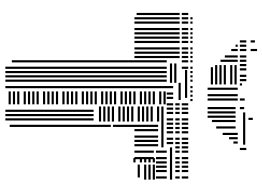

<svg xmlns="http://www.w3.org/2000/svg" viewBox="-151 -825 976 714"><g transform="rotate(90 337.0 -468.0)"><path d="M36 -488H28V-600H36ZM52 -480H44V-600H52ZM68 -480H60V-600H68ZM92 -480H84V-600H92ZM108 -480H100V-600H108ZM124 -480H116V-600H124ZM140 -480H132V-600H140ZM164 -480H156V-600H164ZM180 -480H172V-600H180ZM196 -480H188V-600H196ZM212 -24H204V-600H212ZM236 0H228V-600H236ZM252 0H244V-600H252ZM268 0H260V-600H268ZM284 0H276V-600H284ZM308 0H300V-600H308ZM368 -12H320V-20H368ZM368 -28H320V-36H368ZM368 -44H320V-52H368ZM368 -68H320V-76H368ZM368 -84H320V-92H368ZM368 -100H320V-108H368ZM368 -116H320V-124H368ZM368 -140H320V-148H368ZM368 -156H320V-164H368ZM368 -172H320V-180H368ZM368 -188H320V-196H368ZM368 -212H320V-220H368ZM368 -228H320V-236H368ZM368 -244H320V-252H368ZM368 -260H320V-268H368ZM368 -284H320V-292H368ZM368 -300H320V-308H368ZM368 -316H320V-324H368ZM368 -332H320V-340H368ZM368 -356H320V-364H368ZM368 -372H320V-380H368ZM368 -388H320V-396H368ZM368 -404H320V-412H368ZM368 -428H320V-436H368ZM368 -444H320V-452H368ZM368 -460H320V-468H368ZM368 -476H320V-484H368ZM368 -500H320V-508H368ZM368 -516H320V-524H368ZM368 -532H320V-540H368ZM368 -548H320V-556H368ZM368 -572H320V-580H368ZM368 -588H320V-596H368ZM396 0H388V-328H396ZM412 0H404V-328H412ZM428 0H420V-328H428ZM432 -348H376V-356H432ZM432 -364H376V-372H432ZM432 -380H376V-388H432ZM432 -396H376V-404H432ZM432 -420H376V-428H432ZM432 -436H376V-444H432ZM432 -452H376V-460H432ZM432 -468H376V-476H432ZM432 -492H376V-500H432ZM432 -508H376V-516H432ZM432 -524H376V-532H432ZM432 -540H376V-548H432ZM432 -564H376V-572H432ZM432 -580H376V-588H432ZM452 -16H444V-392H452ZM452 -400H444V-568H452ZM468 -480H460V-568H468ZM492 -480H484V-568H492ZM508 -480H500V-568H508ZM524 -480H516V-568H524ZM528 -580H432V-588H528ZM548 -480H540V-552H548ZM572 -480H564V-552H572ZM584 -476H568V-484H584ZM584 -500H568V-508H584ZM584 -516H568V-524H584ZM584 -532H568V-540H584ZM584 -548H568V-556H584ZM640 -492H592V-500H640ZM648 -516H592V-524H648ZM648 -532H592V-540H648ZM648 -548H592V-556H648ZM548 -560H540V-600H548ZM572 -560H564V-600H572ZM588 -560H580V-600H588ZM604 -560H596V-600H604ZM620 -560H612V-600H620ZM644 -560H636V-600H644ZM36 -600H28V-648H36ZM52 -600H44V-648H52ZM68 -600H60V-648H68ZM92 -600H84V-648H92ZM108 -600H100V-648H108ZM124 -600H116V-648H124ZM140 -600H132V-648H140ZM164 -600H156V-648H164ZM180 -600H172V-648H180ZM196 -600H188V-648H196ZM288 -612H216V-620H288ZM288 -628H216V-636H288ZM308 -600H300V-624H308ZM332 -600H324V-624H332ZM348 -600H340V-624H348ZM352 -644H288V-652H352ZM372 -600H364V-624H372ZM388 -600H380V-624H388ZM404 -600H396V-624H404ZM428 -600H420V-624H428ZM444 -600H436V-624H444ZM460 -600H452V-624H460ZM476 -600H468V-624H476ZM500 -600H492V-624H500ZM516 -600H508V-624H516ZM648 -612H528V-620H648ZM372 -632H364V-648H372ZM388 -632H380V-648H388ZM404 -632H396V-648H404ZM428 -632H420V-648H428ZM444 -632H436V-648H444ZM460 -632H452V-648H460ZM476 -632H468V-648H476ZM500 -632H492V-648H500ZM516 -632H508V-648H516ZM532 -632H524V-648H532ZM548 -632H540V-648H548ZM572 -632H564V-648H572ZM588 -632H580V-648H588ZM604 -632H596V-648H604ZM620 -632H612V-648H620ZM644 -632H636V-648H644ZM36 -656H28V-680H36ZM52 -656H44V-680H52ZM68 -656H60V-680H68ZM92 -656H84V-680H92ZM108 -656H100V-680H108ZM124 -656H116V-680H124ZM140 -656H132V-680H140ZM164 -656H156V-680H164ZM180 -656H172V-680H180ZM196 -656H188V-680H196ZM212 -656H204V-680H212ZM236 -656H228V-680H236ZM344 -668H240V-676H344ZM372 -656H364V-680H372ZM388 -656H380V-680H388ZM404 -656H396V-680H404ZM428 -656H420V-680H428ZM444 -656H436V-680H444ZM460 -656H452V-680H460ZM476 -656H468V-680H476ZM500 -656H492V-680H500ZM516 -656H508V-680H516ZM532 -656H524V-680H532ZM548 -656H540V-680H548ZM572 -656H564V-680H572ZM588 -656H580V-680H588ZM604 -656H596V-680H604ZM620 -656H612V-680H620ZM644 -656H636V-680H644ZM52 -688H44V-696H52ZM68 -688H60V-696H68ZM92 -688H84V-696H92ZM108 -688H100V-696H108ZM124 -688H116V-696H124ZM140 -688H132V-696H140ZM164 -688H156V-696H164ZM180 -688H172V-696H180ZM196 -688H188V-696H196ZM212 -688H204V-696H212ZM236 -688H228V-696H236ZM252 -688H244V-696H252ZM268 -688H260V-696H268ZM284 -688H276V-696H284ZM308 -688H300V-696H308ZM324 -688H316V-696H324ZM340 -688H332V-696H340ZM356 -688H348V-696H356ZM154 -856H146V-864H154ZM170 -840H162V-864H170ZM194 -816H186V-864H194ZM210 -800H202V-864H210ZM294 -764H230V-772H294ZM294 -780H222V-788H294ZM294 -796H222V-804H294ZM294 -812H222V-820H294ZM294 -836H222V-844H294ZM294 -852H222V-860H294ZM314 -752H306V-864H314ZM338 -752H330V-864H338ZM354 -752H346V-864H354ZM386 -752H378V-848H386ZM402 -752H394V-848H402ZM418 -752H410V-848H418ZM434 -768H426V-848H434ZM458 -784H450V-848H458ZM386 -848H378V-856H386ZM402 -848H394V-856H402ZM418 -848H410V-856H418ZM434 -848H426V-856H434ZM458 -848H450V-856H458ZM482 -808H474V-824H482ZM482 -824H474V-864H482ZM498 -832H490V-864H498ZM514 -848H506V-864H514ZM138 -872H130V-896H138ZM154 -872H146V-896H154ZM170 -872H162V-896H170ZM194 -872H186V-896H194ZM210 -872H202V-896H210ZM226 -872H218V-896H226ZM242 -872H234V-896H242ZM266 -872H258V-896H266ZM282 -872H274V-896H282ZM298 -872H290V-880H298ZM354 -872H346V-890H354ZM386 -872H378V-888H386ZM518 -884H398V-892H518ZM538 -872H530V-888H538ZM538 -888H530V-896H538ZM426 -904H418V-920H426ZM138 -912H130V-928H138ZM170 -912H162V-936H170Z"/></g></svg>

Font: Rubik Lines
Style: Regular
Weight: 400
Designer: Hubert and Fischer, NaN
Foundry: Hubert and Fischer, NaN
Version: Version 2.201